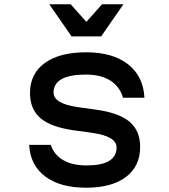

<svg xmlns="http://www.w3.org/2000/svg" viewBox="-20 -860 790 896"><path d="M384 -88Q454 -88 489 -109Q524 -130 524 -172Q524 -198 495.5 -215Q467 -232 410 -240L324 -252Q218 -267 169 -308.5Q120 -350 120 -426Q120 -516 189 -566Q258 -616 382 -616Q506 -616 577.5 -560Q649 -504 654 -404H554Q539 -456 495 -484Q451 -512 380 -512Q306 -512 268 -491Q230 -470 230 -428Q230 -402 258.5 -385Q287 -368 344 -360L430 -348Q536 -333 585 -291.5Q634 -250 634 -174Q634 -84 567.5 -34Q501 16 382 16Q261 16 191 -36.5Q121 -89 116 -184H217Q232 -138 274.5 -113Q317 -88 384 -88ZM452 -690H314L210 -840H310L416 -721H350L456 -840H556Z"/></svg>

Font: Martian Mono VF sWd Rg
Style: Regular
Weight: 400
Width: 6
Monospace: yes
Designer: Roman Shamin
Foundry: Evil Martians
Version: Version 1.100